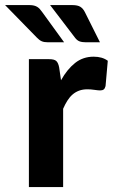

<svg xmlns="http://www.w3.org/2000/svg" viewBox="-60 -754 456 774"><path d="M186 -430.5Q210.5 -474.5 242.5 -500Q274.5 -525.5 317.5 -525.5Q352.5 -525.5 374.5 -509L365.5 -407Q363 -397 357.8 -393.2Q352.5 -389.5 343.5 -389.5Q335.5 -389.5 320.5 -391.8Q305.5 -394 292.5 -394Q273.5 -394 258.8 -388.5Q244 -383 232.5 -373Q221 -363 211.8 -348.5Q202.5 -334 194.5 -315.5V0H56.5V-515.5H138Q159 -515.5 167 -508Q175 -500.5 178.5 -482ZM231.5 -733.5Q253 -733.5 264 -726.5Q275 -719.5 282 -705.5L343 -583.5H287Q271 -583.5 260.8 -587.2Q250.5 -591 242 -602.5L142 -733.5ZM59 -733.5Q69.5 -733.5 77.2 -731.5Q85 -729.5 90.5 -726Q96 -722.5 100.8 -717.2Q105.5 -712 110 -705.5L198.5 -583.5H133.5Q117.5 -583.5 108 -587.8Q98.5 -592 88.5 -602.5L-39.5 -733.5Z"/></svg>

Font: Lato 2
Style: Regular
Weight: 800
Designer: Lukasz Dziedzic with Adam Twardoch and Botio Nikoltchev
Foundry: tyPoland Lukasz Dziedzic
Version: Version 2.015; 2015-08-06; http://www.latofonts.com/